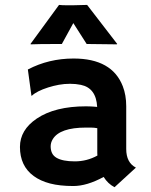

<svg xmlns="http://www.w3.org/2000/svg" viewBox="-20 -762 623 794"><path d="M408.7 -30.3Q339.4 7.3 283.2 7.3Q227.1 7.3 187 -3.2Q147 -13.7 119.1 -34.2Q62.5 -75.7 62.5 -154.3Q62.5 -224.6 131.8 -271.5Q207 -322.3 335.9 -322.3L355.5 -321.8Q361.3 -321.3 368.7 -321Q376 -320.8 381.8 -319.8Q377.9 -397.9 314.5 -411.1Q293.5 -415.5 269.8 -415.5Q246.1 -415.5 223.4 -411.4Q200.7 -407.2 179.2 -400.4Q131.8 -385.3 111.3 -365.7L109.9 -366.7L95.2 -474.6Q181.6 -520 284.2 -520Q443.4 -520 487.8 -405.3Q502 -368.7 502 -322.8V-146Q502 -89.4 542 -68.8L453.6 12.2Q425.8 -2.4 408.7 -30.3ZM382.3 -231.9Q369.1 -234.4 355 -234.4H335.4Q227.5 -234.4 198.2 -186.5Q189.5 -172.4 189.5 -156.7Q189.5 -141.1 195.1 -129.2Q200.7 -117.2 213.9 -109.4Q239.3 -94.7 289.3 -94.7Q339.4 -94.7 382.8 -118.7Q382.3 -124 382.3 -129.9ZM235.8 -580.1Q130.9 -580.1 107.4 -578.6L106 -580.1L224.1 -741.7Q235.8 -740.2 256.3 -740.2H281.2L340.3 -741.7L464.8 -580.1L462.9 -578.6L338.4 -580.1L283.2 -666.5Z"/></svg>

Font: Hammersmith One
Style: Regular
Weight: 400
Designer: Nicole Fally
Foundry: Nicole Fally
Version: Version 1.003